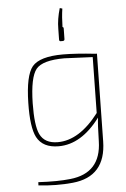

<svg xmlns="http://www.w3.org/2000/svg" viewBox="-63 -794 695 1062"><g transform="rotate(-5 284.5 -262.5)"><path d="M299 -566Q291 -566 291 -576L292 -636Q292 -688 310 -749L324 -745Q317 -699 316 -643Q322 -643 322 -634L321 -576Q321 -566 310 -566ZM485 6Q482 202 297 220Q206 229 107 218L108 200Q215 206 286 198Q457 180 461 4Q463 -92 468 -127Q364 12 238 12Q150 12 117 -50Q88 -106 91 -242Q94 -393 134 -442Q176 -492 305 -492Q376 -492 485 -480H493ZM468 -463 311 -470Q190 -470 154 -426Q118 -382 115 -238Q113 -113 136 -65Q162 -11 235 -11Q355 -11 463 -153Z"/></g></svg>

Font: Taylor Sans Thin
Style: Regular
Weight: 100
Italic angle: -8°
Designer: Natanael Gama
Version: Version 1.001 September 8, 2015